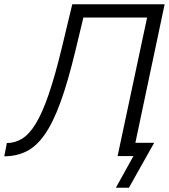

<svg xmlns="http://www.w3.org/2000/svg" viewBox="-31 -730 791 898"><path d="M-11 1 1 -61Q39 -61 72.5 -81.5Q106 -102 136.5 -152Q167 -202 197 -289.5Q227 -377 259 -510L307 -710H739L589 0H519L657 -648H359L322 -494Q287 -348 252 -252Q217 -156 178 -100.5Q139 -45 92.5 -22Q46 1 -11 1ZM511 148 593 0H519L533 -62H690L572 148Z"/></svg>

Font: Raleway
Style: Italic
Weight: 400
Italic angle: -12°
Designer: Matt McInerney, Pablo Impallari, Rodrigo Fuenzalida
Foundry: Matt McInerney, Pablo Impallari, Rodrigo Fuenzalida
Version: Version 4.026